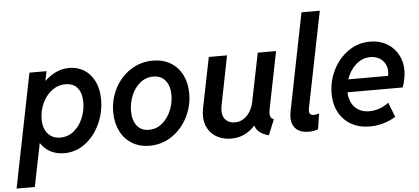

<svg xmlns="http://www.w3.org/2000/svg" viewBox="-89 -883 2663 1219"><g transform="rotate(-5 1243.0 -273.5)"><path d="M115.2 -521H224.1L211.9 -461.9H214.4Q247.6 -493.7 286.6 -511.2Q325.7 -528.8 369.1 -528.8Q420.9 -528.8 462.9 -503.2Q504.9 -477.5 529.3 -428.2Q553.7 -378.9 553.7 -311Q553.7 -231 520 -157.2Q486.3 -83.5 426.5 -37.8Q366.7 7.8 291.5 7.8Q242.7 7.8 204.1 -12.5Q165.5 -32.7 141.6 -70.3L85.9 205.1H-30.3ZM439.5 -303.7Q439.5 -362.3 413.1 -395Q386.7 -427.7 336.4 -427.7Q287.6 -427.7 248.5 -397.7Q209.5 -367.7 188 -319.8Q166.5 -272 166.5 -220.2Q166.5 -160.6 195.8 -127Q225.1 -93.3 275.4 -93.3Q324.2 -93.3 361.6 -123.8Q398.9 -154.3 419.2 -202.9Q439.5 -251.5 439.5 -303.7Z M623 -224.6Q623 -304.7 658.9 -374.8Q694.8 -444.8 758.8 -486.8Q822.8 -528.8 901.9 -528.8Q966.8 -528.8 1014.9 -499.8Q1063 -470.7 1088.6 -419.2Q1114.3 -367.7 1114.3 -300.8Q1114.3 -220.7 1078.1 -149.7Q1042 -78.6 978.3 -35.4Q914.6 7.8 835.4 7.8Q771 7.8 722.9 -22Q674.8 -51.8 648.9 -104.7Q623 -157.7 623 -224.6ZM1001 -300.3Q1001 -358.9 973.4 -393.3Q945.8 -427.7 895.5 -427.7Q848.1 -427.7 811.8 -397.9Q775.4 -368.2 755.9 -320.6Q736.3 -272.9 736.3 -222.2Q736.3 -163.1 763.2 -128.2Q790 -93.3 840.3 -93.3Q887.2 -93.3 923.8 -123.5Q960.4 -153.8 980.7 -201.7Q1001 -249.5 1001 -300.3Z M1188.5 -152.3Q1188.5 -173.8 1193.8 -201.7L1258.3 -521H1374.5L1312 -206.1Q1308.6 -189.5 1308.6 -173.8Q1308.6 -134.8 1330.3 -113.8Q1352.1 -92.8 1387.2 -92.8Q1418.5 -92.8 1443.4 -108.9Q1468.3 -125 1484.6 -152.1Q1501 -179.2 1507.8 -212.4L1570.3 -521H1687L1614.3 -158.7Q1610.8 -140.1 1610.8 -129.4Q1610.8 -114.7 1616.5 -105.2Q1622.1 -95.7 1635.3 -90.8L1594.7 7.8Q1558.1 -2 1536.4 -19.8Q1514.6 -37.6 1508.3 -61.5H1506.8Q1478.5 -28.8 1440.4 -10.5Q1402.3 7.8 1355.5 7.8Q1308.6 7.8 1270.5 -11.2Q1232.4 -30.3 1210.4 -66.4Q1188.5 -102.5 1188.5 -152.3Z M1741.2 -92.8Q1741.2 -108.9 1745.1 -129.9L1869.1 -752H1985.8L1862.8 -139.2Q1861.3 -131.3 1861.3 -125Q1861.3 -96.2 1890.1 -96.2Q1905.3 -96.2 1924.3 -102.5L1909.2 -2.9Q1896.5 2 1879.9 4.6Q1863.3 7.3 1847.7 7.3Q1797.9 7.3 1769.5 -19Q1741.2 -45.4 1741.2 -92.8Z M2014.6 -220.7Q2014.6 -300.3 2050 -371.3Q2085.4 -442.4 2147.5 -485.6Q2209.5 -528.8 2286.1 -528.8Q2346.2 -528.8 2392.1 -502.2Q2438 -475.6 2463.1 -429.7Q2488.3 -383.8 2488.3 -328.6Q2488.3 -302.7 2482.2 -272.5Q2476.1 -242.2 2467.3 -220.7H2115.7Q2117.2 -181.6 2132.6 -151.9Q2147.9 -122.1 2176.3 -105.5Q2204.6 -88.9 2243.2 -88.9Q2277.3 -88.9 2310.8 -100.8Q2344.2 -112.8 2367.7 -132.3L2404.3 -39.1Q2368.7 -17.1 2326.2 -4.6Q2283.7 7.8 2239.3 7.8Q2171.4 7.8 2120.6 -21Q2069.8 -49.8 2042.2 -101.6Q2014.6 -153.3 2014.6 -220.7ZM2381.3 -302.2Q2384.8 -315.9 2384.8 -329.6Q2384.8 -358.4 2371.6 -381.3Q2358.4 -404.3 2334.7 -417.5Q2311 -430.7 2280.3 -430.7Q2228 -430.7 2187.5 -394.5Q2147 -358.4 2127.9 -302.2Z"/></g></svg>

Font: Reddit Sans Fudge SmBold Italic
Style: Regular
Weight: 600
Italic angle: -11.25°
Designer: Stephen Hutchings
Version: Version 1.013